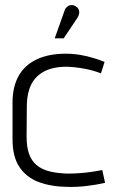

<svg xmlns="http://www.w3.org/2000/svg" viewBox="-20 -720 461 751"><path d="M282 -649Q288 -658 289.5 -666.5Q291 -675 287.5 -683Q284 -691 275 -696Q266 -701 257.5 -700Q249 -699 242 -693Q235 -687 232 -677L194 -570H229ZM375 -433 389 -478Q354 -492 315 -501Q276 -510 238 -510Q169 -510 122 -487Q75 -464 52 -421.5Q29 -379 29 -319V-174Q29 -108 55.5 -67.5Q82 -27 130 -8.5Q178 10 243 11Q280 12 318.5 7.5Q357 3 391 -5L380 -55Q381 -55 370 -53Q359 -51 339.5 -48Q320 -45 295.5 -43Q271 -41 245 -41Q205 -42 174.5 -49.5Q144 -57 123.5 -74Q103 -91 93.5 -118.5Q84 -146 84 -186L85 -311Q86 -357 102.5 -390Q119 -423 153.5 -441Q188 -459 241 -459Q273 -458 309 -451.5Q345 -445 375 -433Z"/></svg>

Font: AdventPro_ExpandedRegular
Style: ExpandedRegular
Weight: 400
Width: 7
Designer: VivaRado, Andreas Kalpakidis
Foundry: VivaRado, Andreas Kalpakidis
Version: Version 3.000